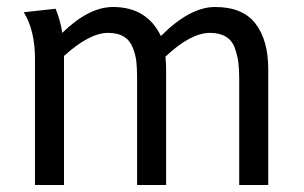

<svg xmlns="http://www.w3.org/2000/svg" viewBox="-20 -529 869 549"><path d="M747 0H664V-305Q664 -332 661.5 -351Q659 -370 651.5 -391.5Q644 -413 626 -424Q608 -435 581 -435Q525 -435 453 -367Q455 -347 455 -332V0H372V-305Q372 -333 370 -352Q368 -371 360 -392Q352 -413 334.5 -424Q317 -435 289 -435Q236 -435 163 -369V0H80V-361Q80 -442 48 -494L139 -504Q153 -470 158 -435Q234 -509 303 -509Q400 -509 440 -426Q523 -509 595 -509Q674 -509 710.5 -461.5Q747 -414 747 -332Z"/></svg>

Font: Rosario
Style: Regular
Weight: 400
Designer: Hector Gatti
Foundry: Omnibus-Type
Version: Version 1.004